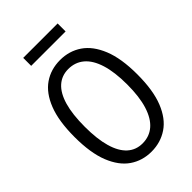

<svg xmlns="http://www.w3.org/2000/svg" viewBox="-257 -961 1073 1073"><g transform="rotate(-45 280.0 -424.0)"><path d="M280 15Q208 15 152.5 -23Q97 -61 65 -141Q33 -221 33 -347Q33 -473 64.5 -553Q96 -633 151.5 -671Q207 -709 280 -709Q352 -709 408 -671Q464 -633 496.5 -553Q529 -473 529 -347Q529 -221 497 -141Q465 -61 408.5 -23Q352 15 280 15ZM277 -53Q331 -53 369.5 -86Q408 -119 428.5 -184.5Q449 -250 449 -347Q449 -445 428.5 -510.5Q408 -576 369.5 -608.5Q331 -641 277 -641Q225 -641 188.5 -608.5Q152 -576 133 -511Q114 -446 114 -347Q114 -250 133 -184.5Q152 -119 188.5 -86Q225 -53 277 -53ZM143 -800V-863H415V-800Z"/></g></svg>

Font: Ubuntu Sans Mono
Style: Regular
Weight: 400
Monospace: yes
Designer: Dalton Maag Ltd
Foundry: Dalton Maag Ltd
Version: Version 1.006